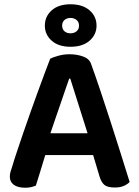

<svg xmlns="http://www.w3.org/2000/svg" viewBox="-20 -869 650 899"><path d="M416 -143H192Q181 -106 168.5 -66Q156 -26 148 0Q138 4 126.5 7Q115 10 98 10Q64 10 45 -3.5Q26 -17 26 -42Q26 -54 29.5 -65.5Q33 -77 38 -92Q46 -120 59.5 -159.5Q73 -199 88.5 -245.5Q104 -292 122 -341.5Q140 -391 156.5 -437.5Q173 -484 188.5 -524.5Q204 -565 215 -594Q228 -601 253.5 -608Q279 -615 305 -615Q340 -615 369 -604.5Q398 -594 406 -571Q426 -516 450 -444.5Q474 -373 498.5 -297Q523 -221 546 -148Q569 -75 587 -17Q577 -6 559.5 1.5Q542 9 518 9Q483 9 468.5 -3.5Q454 -16 446 -43ZM304 -501Q295 -476 284.5 -445Q274 -414 262.5 -380.5Q251 -347 239 -312.5Q227 -278 216 -245H390L309 -501ZM190 -749Q190 -792 222 -820.5Q254 -849 310 -849Q367 -849 399.5 -820.5Q432 -792 432 -749Q432 -707 399.5 -678.5Q367 -650 310 -650Q254 -650 222 -678.5Q190 -707 190 -749ZM271 -749Q271 -732 282 -722.5Q293 -713 310 -713Q327 -713 338.5 -722.5Q350 -732 350 -749Q350 -766 338.5 -775.5Q327 -785 310 -785Q293 -785 282 -775.5Q271 -766 271 -749Z"/></svg>

Font: Baloo Da 2 SemiBold
Style: Regular
Weight: 600
Designer: Noopur Datye, Sulekha Rajkumar and Ek Type
Foundry: Ek Type
Version: Version 1.640;hotconv 1.0.111;makeotfexe 2.5.65597; ttfautoh